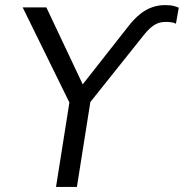

<svg xmlns="http://www.w3.org/2000/svg" viewBox="-20 -734 722 754"><path d="M200 0 258 -366 265 -306 69 -705H162L309 -394H298L485 -632Q508 -661 530.5 -679Q553 -697 577.5 -705.5Q602 -714 628 -714Q640 -714 649 -713Q658 -712 666 -709.5Q674 -707 682 -704L671 -641Q663 -645 653 -646.5Q643 -648 631 -648Q606 -648 587 -636.5Q568 -625 546 -598L313 -306L340 -366L282 0Z"/></svg>

Font: Nunito Sans 10pt SemiCondensed
Style: Italic
Weight: 400
Width: 4
Italic angle: -9°
Designer: Vernon Adams
Foundry: Vernon Adams
Version: Version 3.101;gftools[0.9.27]